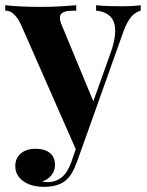

<svg xmlns="http://www.w3.org/2000/svg" viewBox="-34 -538 573 746"><path d="M436 -513.7Q446.3 -513.7 457 -513.9Q467.8 -514.2 478 -514.6Q488.3 -515.1 497.1 -515.9Q505.9 -516.6 512.7 -517.6V-496.6Q503.4 -494.1 494.4 -488.8Q485.4 -483.4 476.8 -473.6Q468.3 -463.9 460 -448.5Q451.7 -433.1 443.8 -410.6L303.2 -15.6L264.6 91.8Q255.4 117.7 244.9 134.8Q234.4 151.9 221.2 163.1Q206.1 175.8 184.6 181.9Q163.1 188 133.8 188Q115.7 188 96.7 183.6Q77.6 179.2 61.8 169.4Q45.9 159.7 35.6 144.3Q25.4 128.9 25.4 107.4Q25.4 76.7 46.9 58.3Q68.4 40 105 40Q138.7 40 159.2 55.9Q179.7 71.8 179.7 103.5Q179.7 123.5 167.2 141.1Q154.8 158.7 129.9 167.5Q135.3 168.9 141.8 169.2Q148.4 169.4 152.8 169.4Q183.1 169.4 206.3 150.4Q229.5 131.3 243.7 89.8L260.3 41.5L48.3 -440.4Q39.6 -459.5 30.8 -470.7Q22 -481.9 13.9 -487.8Q5.9 -493.7 -1.2 -495.1Q-8.3 -496.6 -13.7 -496.6V-517.6Q19 -514.2 54.2 -512.7Q89.4 -511.2 123.5 -511.2Q163.6 -511.2 197.8 -513.2Q231.9 -515.1 262.2 -517.6V-496.6Q250 -496.6 238.5 -496.1Q227.1 -495.6 218.3 -492.9Q209.5 -490.2 204.1 -484.4Q198.7 -478.5 198.7 -468.3Q198.7 -457.5 206.1 -439.9L328.6 -144.5L397.5 -337.4Q413.6 -384.8 413.6 -417Q413.6 -456.1 393.3 -475.1Q373 -494.1 339.4 -496.6V-517.6Q362.8 -515.1 389.2 -514.4Q415.5 -513.7 436 -513.7Z"/></svg>

Font: SVN-Playfair Display
Style: Bold
Weight: 700
Designer: Claus Eggers Sørensen
Foundry: Claus Eggers Sørensen
Version: Version 1.004;PS 001.004;hotconv 1.0.70;makeotf.lib2.5.58329